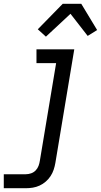

<svg xmlns="http://www.w3.org/2000/svg" viewBox="-49 -781 534 1016"><path d="M-29 215V141H88Q102 141 116 136Q130 131 140 120.5Q150 110 155 96.5Q160 83 162 69L248 -447H144V-520H344L244 81Q241 99 235 117Q229 135 218.5 151Q208 167 193 180Q178 193 160.5 201Q143 209 124.5 212Q106 215 88 215ZM194 -587 151 -626 283 -761H381L465 -622L415 -591L324 -708Z"/></svg>

Font: Iosevka Etoile
Style: Italic
Weight: 400
Italic angle: -9°
Designer: Belleve Invis
Foundry: Belleve Invis
Version: Version 22.1.2; ttfautohint (v1.8.4)